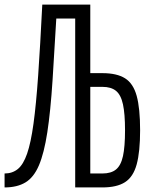

<svg xmlns="http://www.w3.org/2000/svg" viewBox="-20 -820 640 840"><path d="M309 0V-739H186V-800H375V0ZM0 0V-61Q34 -61 58 -80.5Q82 -100 98.5 -147.5Q115 -195 126.5 -278.5Q138 -362 147 -490.5Q156 -619 165 -800H230Q219 -608 210 -470Q201 -332 187 -241Q173 -150 150.5 -97Q128 -44 91.5 -22Q55 0 0 0ZM309 0V-800H375V-16L330 -61H428Q466 -61 487.5 -78.5Q509 -96 518 -137Q527 -178 527 -250Q527 -322 518 -363.5Q509 -405 487.5 -422.5Q466 -440 428 -440H337V-500H428Q491 -500 527 -477.5Q563 -455 578 -400.5Q593 -346 593 -250Q593 -156 578 -101Q563 -46 527 -23Q491 0 428 0Z"/></svg>

Font: Victor Mono Light
Style: Regular
Weight: 300
Monospace: yes
Designer: Rune Bjørnerås
Version: Version 1.561;gftools[0.9.30]